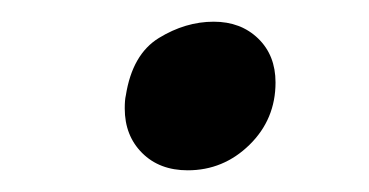

<svg xmlns="http://www.w3.org/2000/svg" viewBox="-20 -440 340 177"><path d="M96 -352Q95 -348 95 -340Q95 -315 111 -299Q127 -283 153 -283Q186 -283 210 -306.5Q234 -330 234 -364Q234 -389 218 -404.5Q202 -420 177 -420Q151 -420 126.5 -405Q102 -390 96 -352Z"/></svg>

Font: Geom
Style: Italic
Weight: 400
Italic angle: -10°
Version: Version 1.102